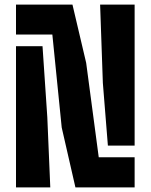

<svg xmlns="http://www.w3.org/2000/svg" viewBox="-20 -820 659 840"><path d="M310 0 250 -262 209 -669H50V-800H297L357 -545L412 -132H569V0ZM452 -183 430 -457 418 -800H569V-183ZM50 0V-618H166L187 -307L200 0Z"/></svg>

Font: Big Shoulders Stencil Text Black
Style: Regular
Weight: 900
Designer: Patric King
Foundry: XO Type Co
Version: Version 1.000